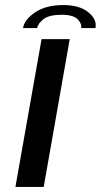

<svg xmlns="http://www.w3.org/2000/svg" viewBox="-20 -740 399 760"><path d="M41 0 144.5 -585H256L153 0ZM231 -720Q294 -720 329.2 -691.8Q364.5 -663.5 358 -629H301.5Q304.5 -646 287.2 -663.8Q270 -681.5 224 -681.5Q174 -681.5 152 -664Q130 -646.5 127 -629H71Q77.5 -663.5 120 -691.8Q162.5 -720 231 -720Z"/></svg>

Font: Anybody UltraExpanded Regular
Style: Italic
Weight: 400
Width: 9
Italic angle: -10°
Designer: Tyler Finck
Foundry: Etcetera Type Company
Version: Version 1.010; ttfautohint (v1.8.3) -l 8 -r 50 -G 200 -x 14 